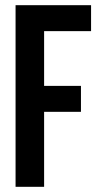

<svg xmlns="http://www.w3.org/2000/svg" viewBox="-20 -720 384 740"><path d="M150 -389H292V-289H150V0H40V-700H331V-600H150Z"/></svg>

Font: SVN-Bebas Neue
Style: Bold
Weight: 700
Designer: Ryoichi Tsunekawa
Foundry: Ryoichi Tsunekawa
Version: Version 1.300; ttfautohint (v1.7.9-c794)